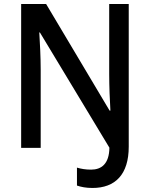

<svg xmlns="http://www.w3.org/2000/svg" viewBox="-20 -734 744 953"><path d="M439 199C552 199 619 132 619 -6V-714H522V-367C522 -307 525 -234 528 -185H524L209 -714H85V0H182V-388C182 -449 178 -527 175 -573H178L523 -1C522 80 483 108 432 108C405 108 382 104 362 98V187C382 194 407 199 439 199Z"/></svg>

Font: Noto Sans Thai Looped SemiCondensed Medium
Style: Regular
Weight: 500
Width: 4
Designer: Sasikarn Vongin, Ben Mitchell
Foundry: The Fontpad Ltd
Version: Version 1.001